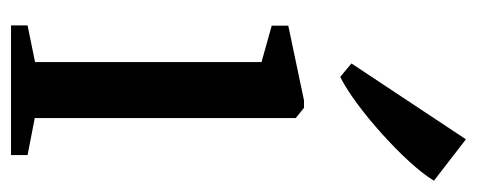

<svg xmlns="http://www.w3.org/2000/svg" viewBox="-278 -586 864 348"><g transform="rotate(90 154.0 -412.0)"><path d="M26 0V-30L92.5 -43.5V-454L26.5 -472.5V-502.5L162 -531H175.5L194 -516V-43L261 -30V0ZM119 -597 95 -617 232.5 -824.5 307.5 -766.5Q295 -746 272.2 -721.2Q249.5 -696.5 222.2 -672Q195 -647.5 168 -627.5Q141 -607.5 120 -597Z"/></g></svg>

Font: Merriweather 96pt
Style: Regular
Weight: 400
Version: Version 2.100